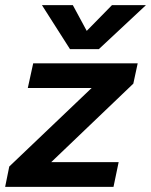

<svg xmlns="http://www.w3.org/2000/svg" viewBox="-30 -726 587 746"><path d="M133 -706H253L307 -606L405 -706H537L354 -535H242ZM6 -79 326 -384H78L99 -480H505L488 -401L169 -96H431L411 0H-10Z"/></svg>

Font: Prompt Medium
Style: Italic
Weight: 500
Italic angle: -12°
Designer: Katatrad Team
Foundry: CadsonDemak
Version: Version 1.001